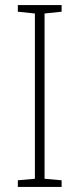

<svg xmlns="http://www.w3.org/2000/svg" viewBox="-20 -734 312 754"><path d="M222 0V-26L155 -32V-681L222 -688V-714H50V-688L117 -681V-32L50 -26V0Z"/></svg>

Font: Noto Sans Lao SemiCondensed ExtraLight
Style: Regular
Weight: 200
Width: 4
Designer: Monotype Design Team
Foundry: Monotype Imaging Inc.
Version: Version 2.003